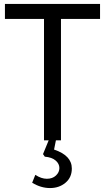

<svg xmlns="http://www.w3.org/2000/svg" viewBox="-20 -711 532 973"><path d="M5 -615V-691H487V-615H289V0H203V-615ZM344 143Q344 188 312 215Q280 242 233.5 242Q187 242 143 215L159 175Q189 195 217.5 195Q246 195 263.5 178.5Q281 162 281 140.5Q281 119 262 102.5Q243 86 207 83L198 70L230 -8H265L254 47Q344 77 344 143Z"/></svg>

Font: Average Sans
Style: Regular
Weight: 400
Designer: Eduardo Rodriguez Tunni
Foundry: Eduardo Rodriguez Tunni
Version: Version 1.002